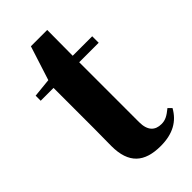

<svg xmlns="http://www.w3.org/2000/svg" viewBox="-225 -774 857 857"><g transform="rotate(-45 203.5 -345.5)"><path d="M250 17C327 17 377 -12 407 -66L391 -82C364 -60 347 -50 322 -50C282 -50 257 -73 257 -127V-505H380V-546H257L258 -708H155L103 -546L14 -537V-505H95V-249C95 -208 94 -179 94 -139C94 -29 148 17 250 17Z"/></g></svg>

Font: GenKiMin2 TW H
Style: Regular
Weight: 900
Version: Version 2.100;PS 2.1;hotconv 16.6.51;makeotf.lib2.5.65220 DE